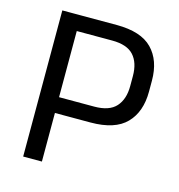

<svg xmlns="http://www.w3.org/2000/svg" viewBox="-98 -725 755 811"><g transform="rotate(15 280.0 -319.5)"><path d="M129.6 -212.5V-281.4H310.8Q376.5 -281.4 405.9 -314.2Q435.3 -347 435.3 -404.5V-448.1Q435.3 -506.6 406.2 -538.6Q377.1 -570.6 311.9 -570.6H129V-639H313.7Q420.3 -639 469.1 -588.8Q518 -538.7 518 -450.3V-402.3Q518 -313.7 468.8 -263.1Q419.7 -212.5 313 -212.5ZM75.6 0V-639H157.1V-261.1L157.5 -224.1V0Z"/></g></svg>

Font: Anek Gurmukhi Medium
Style: Regular
Weight: 500
Designer: Sarang Kulkarni (Gurmukhi), Yesha Goshar (Latin)
Foundry: Ek Type
Version: Version 1.003